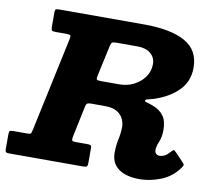

<svg xmlns="http://www.w3.org/2000/svg" viewBox="-115 -846 1076 957"><g transform="rotate(10 423.5 -368.0)"><path d="M844.5 -76Q809 -28 754.8 -7.2Q700.5 13.5 650 13.5Q581.5 13.5 543.2 -14.2Q505 -42 505 -94.5Q505 -132 512.2 -164.8Q519.5 -197.5 519.5 -229.5Q519.5 -246 511 -266.2Q502.5 -286.5 480.2 -301Q458 -315.5 416.5 -315.5H347.5Q332.5 -315.5 327.2 -311.5Q322 -307.5 319.5 -294.5L286.5 -137.5Q284 -124 285.8 -118.8Q287.5 -113.5 305.5 -113.5H362.5Q375.5 -113.5 380.2 -111Q385 -108.5 385 -95V-25.5Q385 -8.5 381.2 -4.2Q377.5 0 361 0H-12.5Q-25.5 0 -29 -3.8Q-32.5 -7.5 -32.5 -20V-92.5Q-32.5 -106 -29 -109.8Q-25.5 -113.5 -11.5 -113.5H59Q77 -113.5 79 -118.8Q81 -124 84 -137.5L185.5 -612.5Q189 -628.5 186 -632.5Q183 -636.5 164.5 -636.5H112Q96 -636.5 92 -640.2Q88 -644 88 -659.5V-731Q88 -745 92.8 -747.5Q97.5 -750 111.5 -750H540.5Q674 -750 746.5 -709.8Q819 -669.5 819 -580Q819 -510.5 772.8 -464Q726.5 -417.5 650.5 -393Q630 -387 619.5 -384.8Q609 -382.5 609 -377Q609 -372 619.2 -369.5Q629.5 -367 650.5 -359.5Q687 -346 706 -320.2Q725 -294.5 725 -248.5Q725 -212 714 -187.2Q703 -162.5 703 -143Q703 -132.5 710 -125.5Q717 -118.5 727.5 -118.5Q739 -118.5 751.8 -124.2Q764.5 -130 781 -149Q789.5 -158 792.5 -158.8Q795.5 -159.5 805.5 -150L845 -108.5Q855.5 -98.5 854.5 -93.2Q853.5 -88 844.5 -76ZM378.5 -434.5H470Q508 -434.5 541.5 -451.2Q575 -468 595.8 -497Q616.5 -526 616.5 -562.5Q616.5 -595.5 592.2 -616Q568 -636.5 525.5 -636.5H420Q402.5 -636.5 397 -632.5Q391.5 -628.5 388.5 -613.5L355 -459Q351.5 -442.5 354.8 -438.5Q358 -434.5 378.5 -434.5Z"/></g></svg>

Font: Besley* Heavy
Style: Italic
Weight: 800
Italic angle: -13°
Designer: Owen Earl
Foundry: indestructible type*
Version: Version 3.000; ttfautohint (v1.8.3)